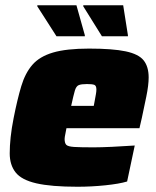

<svg xmlns="http://www.w3.org/2000/svg" viewBox="-20 -703 595 731"><path d="M275 8Q175 8 118.5 -5Q62 -18 39.5 -46.5Q17 -75 17 -119Q17 -147 20.5 -180.5Q24 -214 32 -254Q46 -325 61 -375Q76 -425 103.5 -456.5Q131 -488 182 -503Q233 -518 319 -518Q409 -518 458.5 -507.5Q508 -497 527 -473Q546 -449 546 -408Q546 -379 537 -335Q528 -291 520 -254L511 -215H233Q232 -208 229 -194Q226 -180 226 -174Q226 -158 232.5 -151.5Q239 -145 262.5 -143.5Q286 -142 337 -142Q363 -142 406.5 -144Q450 -146 493 -149L464 -12Q434 -3 381 2.5Q328 8 275 8ZM251 -300H337L340 -316Q343 -333 345 -343.5Q347 -354 347 -362Q347 -377 339 -380Q331 -383 311 -383Q290 -383 280 -379Q270 -375 265 -358Q260 -341 251 -300ZM195 -565 122 -679V-683H271L303 -569V-565ZM368 -565 297 -679V-683H449L467 -569V-565Z"/></svg>

Font: Saira Black
Style: Italic
Weight: 900
Italic angle: -12°
Designer: Hector Gatti with collaboration of the Omnibus-Type team
Foundry: Omnibus-Type
Version: Version 1.100; ttfautohint (v1.8.3)